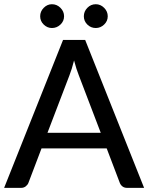

<svg xmlns="http://www.w3.org/2000/svg" viewBox="-20 -912 720 932"><path d="M679.5 0H597.5Q583.5 0 574.5 -7Q565.5 -14 561.5 -24.5L498 -191.5H181.5L118 -24.5Q114.5 -15 105 -7.5Q95.5 0 82 0H0L286 -718H393.5ZM469 -267.5 362.5 -546.5Q351 -575 339.5 -618.5Q328.5 -575 317 -546L210.5 -267.5ZM445 -776Q421 -776 404 -792.8Q387 -809.5 387 -833Q387 -856.5 404 -874Q421 -891.5 445 -891.5Q468 -891.5 485.5 -874Q503 -856.5 503 -833Q503 -809.5 485.5 -792.8Q468 -776 445 -776ZM232 -776Q209.5 -776 192.2 -792.8Q175 -809.5 175 -833Q175 -856.5 192.2 -874Q209.5 -891.5 232 -891.5Q256 -891.5 273.5 -874Q291 -856.5 291 -833Q291 -809.5 273.5 -792.8Q256 -776 232 -776Z"/></svg>

Font: Verano Sans Medium
Style: Regular
Weight: 500
Designer: Lukasz Dziedzic with Adam Twardoch and Botio Nikoltchev
Foundry: tyPoland Lukasz Dziedzic
Version: Version 3.001;December 28, 2019;FontCreator 12.0.0.2547 64-b